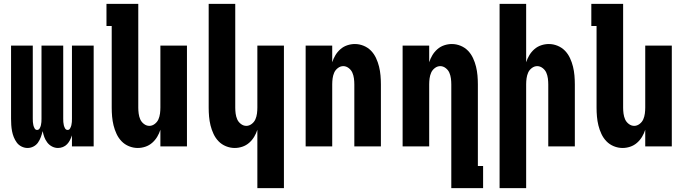

<svg xmlns="http://www.w3.org/2000/svg" viewBox="-20 -755 3540 990"><path d="M122 8Q106 8 91 0.5Q76 -7 66.5 -20Q57 -33 51 -48Q45 -63 42 -79Q39 -95 38 -111Q37 -127 37 -143V-520H149V-143Q149 -134 149.5 -126Q150 -118 152 -109.5Q154 -101 158.5 -93Q163 -85 171 -85Q180 -85 184.5 -93Q189 -101 191 -109.5Q193 -118 193.5 -126Q194 -134 194 -143V-520H306V-143Q306 -134 306.5 -126Q307 -118 309 -109.5Q311 -101 315.5 -93Q320 -85 329 -85Q337 -85 341.5 -93Q346 -101 348 -109.5Q350 -118 350.5 -126Q351 -134 351 -143V-520H463V0H351V-57Q347 -45 341 -33Q335 -21 326 -11.5Q317 -2 304.5 3Q292 8 279 8Q263 8 248.5 0.5Q234 -7 224 -20Q214 -33 208.5 -48Q203 -63 200 -79Q196 -63 190.5 -48Q185 -33 176 -20Q167 -7 152.5 0.5Q138 8 122 8Z M690 8Q667 8 645 -1Q623 -10 607 -26.5Q591 -43 581 -64.5Q571 -86 565.5 -108.5Q560 -131 558 -154Q556 -177 556 -200V-621H529V-735H693V-200Q693 -185 695 -169.5Q697 -154 703 -140Q709 -126 722 -116Q735 -106 750 -106Q765 -106 778 -116Q791 -126 797 -140Q803 -154 805 -169.5Q807 -185 807 -200V-520H944V0H807V-86Q801 -67 790.5 -49.5Q780 -32 764.5 -18.5Q749 -5 729.5 1.5Q710 8 690 8Z M1307 215V-86Q1301 -67 1290.5 -49.5Q1280 -32 1264.5 -18.5Q1249 -5 1229.5 1.5Q1210 8 1190 8Q1167 8 1145 -1Q1123 -10 1107 -26.5Q1091 -43 1081 -64.5Q1071 -86 1065.5 -108.5Q1060 -131 1058 -154Q1056 -177 1056 -200V-735H1193V-200Q1193 -185 1195 -169.5Q1197 -154 1203 -140Q1209 -126 1222 -116Q1235 -106 1250 -106Q1265 -106 1278 -116Q1291 -126 1297 -140Q1303 -154 1305 -169.5Q1307 -185 1307 -200V-520H1444V215Z M1556 0V-520H1693V-434Q1699 -453 1709.5 -470.5Q1720 -488 1735.5 -501.5Q1751 -515 1770.5 -521.5Q1790 -528 1810 -528Q1833 -528 1855 -519Q1877 -510 1893 -493.5Q1909 -477 1919 -455.5Q1929 -434 1934.5 -411.5Q1940 -389 1942 -366Q1944 -343 1944 -320V0H1807V-320Q1807 -335 1805 -350.5Q1803 -366 1797 -380Q1791 -394 1778 -404Q1765 -414 1750 -414Q1735 -414 1722 -404Q1709 -394 1703 -380Q1697 -366 1695 -350.5Q1693 -335 1693 -320V0Z M2471 215H2307V-320Q2307 -335 2305 -350.5Q2303 -366 2297 -380Q2291 -394 2278 -404Q2265 -414 2250 -414Q2235 -414 2222 -404Q2209 -394 2203 -380Q2197 -366 2195 -350.5Q2193 -335 2193 -320V0H2056V-520H2193V-434Q2199 -453 2209.5 -470.5Q2220 -488 2235.5 -501.5Q2251 -515 2270.5 -521.5Q2290 -528 2310 -528Q2333 -528 2355 -519Q2377 -510 2393 -493.5Q2409 -477 2419 -455.5Q2429 -434 2434.5 -411.5Q2440 -389 2442 -366Q2444 -343 2444 -320V101H2471Z M2556 215V-735H2693V-434Q2699 -453 2709.5 -470.5Q2720 -488 2735.5 -501.5Q2751 -515 2770.5 -521.5Q2790 -528 2810 -528Q2833 -528 2855 -519Q2877 -510 2893 -493.5Q2909 -477 2919 -455.5Q2929 -434 2934.5 -411.5Q2940 -389 2942 -366Q2944 -343 2944 -320V0H2807V-320Q2807 -335 2805 -350.5Q2803 -366 2797 -380Q2791 -394 2778 -404Q2765 -414 2750 -414Q2735 -414 2722 -404Q2709 -394 2703 -380Q2697 -366 2695 -350.5Q2693 -335 2693 -320V215Z M3190 8Q3167 8 3145 -1Q3123 -10 3107 -26.5Q3091 -43 3081 -64.5Q3071 -86 3065.5 -108.5Q3060 -131 3058 -154Q3056 -177 3056 -200V-621H3029V-735H3193V-200Q3193 -185 3195 -169.5Q3197 -154 3203 -140Q3209 -126 3222 -116Q3235 -106 3250 -106Q3265 -106 3278 -116Q3291 -126 3297 -140Q3303 -154 3305 -169.5Q3307 -185 3307 -200V-520H3444V0H3307V-86Q3301 -67 3290.5 -49.5Q3280 -32 3264.5 -18.5Q3249 -5 3229.5 1.5Q3210 8 3190 8Z"/></svg>

Font: Iosevka Term Curly Heavy
Style: Regular
Weight: 900
Designer: Belleve Invis
Foundry: Belleve Invis
Version: Version 32.3.0